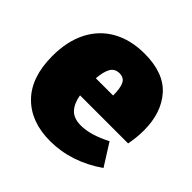

<svg xmlns="http://www.w3.org/2000/svg" viewBox="-149 -695 850 850"><g transform="rotate(45 276.0 -270.0)"><path d="M525 -222H224Q231 -179 253.5 -154.5Q276 -130 321 -130Q381 -130 460 -171L525 -68Q405 15 273 15Q153 15 83.5 -55.5Q14 -126 14 -259Q14 -351 48 -417.5Q82 -484 145.5 -519.5Q209 -555 296 -555Q417 -555 475.5 -488.5Q534 -422 534 -312Q534 -269 525 -222ZM220 -325H328Q328 -372 317 -393.5Q306 -415 279 -415Q249 -415 236 -391Q223 -367 220 -325Z"/></g></svg>

Font: Bitter Pro Black
Style: Regular
Weight: 900
Designer: Sol Matas, and Bitter project Authors
Foundry: Sol Matas
Version: Version 1.010